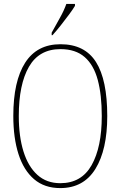

<svg xmlns="http://www.w3.org/2000/svg" viewBox="-20 -951 617 981"><path d="M288 10Q207 10 154 -35.5Q101 -81 74.5 -163.5Q48 -246 48 -359Q48 -536 108.5 -630.5Q169 -725 289 -725Q413 -725 470.5 -634Q528 -543 528 -358Q528 -186 467.5 -88Q407 10 288 10ZM288 -15Q396 -15 448 -107Q500 -199 500 -358Q500 -466 479.5 -542.5Q459 -619 412.5 -659.5Q366 -700 289 -700Q180 -700 128 -610Q76 -520 76 -358Q76 -254 100 -177Q124 -100 171 -57.5Q218 -15 288 -15ZM244 -784Q266 -824 286.5 -860.5Q307 -897 319 -931H363V-921Q353 -904 333 -877Q313 -850 290.5 -821.5Q268 -793 248 -771H244Z"/></svg>

Font: Noto Serif Condensed Thin
Style: Regular
Weight: 100
Width: 3
Designer: Monotype Design Team
Foundry: Monotype Imaging Inc.
Version: Version 2.013; ttfautohint (v1.8.4.7-5d5b)